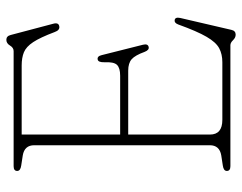

<svg xmlns="http://www.w3.org/2000/svg" viewBox="-100 -664 780 620"><g transform="rotate(-90 290.0 -354.0)"><path d="M48 -688.5Q48 -700 63.5 -700H435Q446 -700 453 -711.8Q460 -723.5 471.5 -723.5Q483.5 -723.5 487 -709.5L523.5 -571.5Q528 -554.5 514.5 -552.5Q502.5 -550.5 496.5 -567.5Q479 -614 464 -636.8Q449 -659.5 431.2 -666.8Q413.5 -674 388.5 -674H165.5V-356H355.5Q380.5 -356 390.5 -366.2Q400.5 -376.5 399 -407Q398.5 -426.5 407.5 -428.5Q418.5 -431 422 -415.5L455.5 -282.5Q459.5 -266.5 448.5 -264Q438.5 -261.5 432.5 -277Q421.5 -307.5 408.8 -318.8Q396 -330 372 -330H165.5V-66Q165.5 -26 213 -26H399Q425 -26 444.2 -36.2Q463.5 -46.5 481.2 -77Q499 -107.5 521 -168.5Q526 -181.5 535 -180Q545.5 -178.5 542 -162L503.5 3.5Q500.5 17 488 17Q478.5 17 470.2 8.5Q462 0 454 0H63.5Q48 0 48 -11.5Q48 -22 65.5 -24.5L98 -29.5Q131 -35 131 -66.5V-633.5Q131 -665 98 -670.5L65.5 -675.5Q48 -678 48 -688.5Z"/></g></svg>

Font: Fraunces 72pt SuperSoft Thin
Style: Regular
Weight: 100
Version: Version 1.000;[b76b70a41]